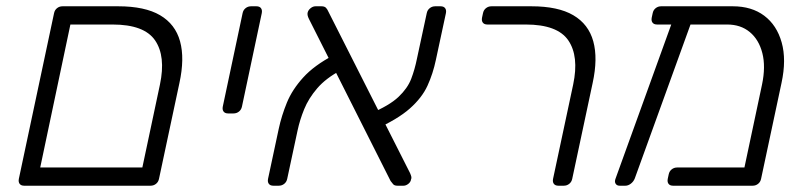

<svg xmlns="http://www.w3.org/2000/svg" viewBox="-20 -591 2564 611"><path d="M57 0Q47 0 42.5 -6Q38 -12 40 -22L152 -549Q154 -559 161.5 -565Q169 -571 179 -571H356Q441 -571 489.5 -542.5Q538 -514 553 -459.5Q568 -405 551 -327L486 -22Q484 -12 476.5 -6Q469 0 459 0ZM108 -58H433L489 -322Q508 -412 473.5 -462.5Q439 -513 338 -513H204Z M706 -230Q696 -230 691.5 -236Q687 -242 689 -252L752 -549Q754 -559 761.5 -565Q769 -571 779 -571H796Q806 -571 810.5 -565Q815 -559 813 -549L750 -252Q748 -242 740.5 -236Q733 -230 723 -230Z M1245 0Q1235 0 1231 -5Q1227 -10 1223 -15L963 -531Q957 -543 959 -551Q961 -559 968.5 -565Q976 -571 984 -571H1003Q1013 -571 1017.5 -566Q1022 -561 1024 -556L1285 -40Q1288 -33 1289 -28.5Q1290 -24 1288 -20Q1287 -12 1279.5 -6Q1272 0 1264 0ZM850 0Q840 0 835.5 -6Q831 -12 833 -22L867 -181Q876 -223 893 -264.5Q910 -306 945 -344.5Q980 -383 1041 -415L1064 -367Q1017 -342 989.5 -310Q962 -278 948 -243.5Q934 -209 927 -176L894 -22Q892 -12 884.5 -6Q877 0 867 0ZM1171 -178 1157 -229Q1219 -255 1248 -282.5Q1277 -310 1288.5 -340Q1300 -370 1307 -405L1338 -549Q1340 -559 1347.5 -565Q1355 -571 1365 -571H1382Q1392 -571 1396.5 -565Q1401 -559 1399 -549L1367 -400Q1358 -357 1340.5 -318.5Q1323 -280 1284 -245.5Q1245 -211 1171 -178Z M1757 0Q1747 0 1742.5 -6Q1738 -12 1740 -22L1804 -322Q1823 -412 1788.5 -462.5Q1754 -513 1653 -513H1531Q1521 -513 1516.5 -519Q1512 -525 1514 -535L1517 -549Q1519 -559 1526.5 -565Q1534 -571 1544 -571H1671Q1756 -571 1804.5 -542.5Q1853 -514 1868 -459.5Q1883 -405 1866 -327L1801 -22Q1799 -12 1791.5 -6Q1784 0 1774 0Z M2294 -513H2071Q2061 -513 2056.5 -519Q2052 -525 2054 -535L2057 -549Q2059 -559 2066.5 -565Q2074 -571 2084 -571H2312Q2372 -571 2412 -541Q2452 -511 2467.5 -456Q2483 -401 2467 -327L2402 -22Q2400 -12 2392.5 -6Q2385 0 2375 0H2122Q2112 0 2107.5 -6Q2103 -12 2105 -22L2108 -36Q2110 -46 2117.5 -52Q2125 -58 2135 -58H2349L2405 -322Q2417 -379 2406 -422Q2395 -465 2366 -489Q2337 -513 2294 -513ZM1952 0Q1943 0 1939 -6.5Q1935 -13 1939 -23L2123 -532Q2127 -542 2135.5 -547Q2144 -552 2152 -550L2168 -547Q2178 -546 2182 -539Q2186 -532 2181 -523L2000 -23Q1996 -13 1987.5 -6.5Q1979 0 1970 0Z"/></svg>

Font: Rubik Light
Style: Italic
Weight: 300
Italic angle: -12°
Designer: Hubert and Fischer
Foundry: Hubert and Fischer
Version: Version 2.300;gftools[0.9.30]